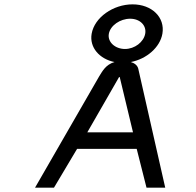

<svg xmlns="http://www.w3.org/2000/svg" viewBox="-20 -862 900 882"><path d="M527 -508H530L591 -254H381ZM615 -547C611 -562 598 -572 581 -577C653 -591 715 -644 726 -707C739 -782 678 -842 589 -842C500 -842 414 -782 401 -707C390 -644 437 -591 506 -577C465 -565 450 -534 436 -512L141 0H228L334 -178H608L653 0H739ZM578 -776C623 -776 654 -745 647 -707C640 -669 599 -637 554 -637C509 -637 473 -669 480 -707C487 -745 532 -776 578 -776Z"/></svg>

Font: Charger Monospace
Style: Regular
Weight: 400
Designer: Jasper
Foundry: Cannot Into Space Fonts
Version: Version 0.980